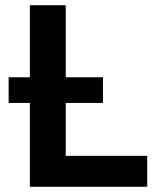

<svg xmlns="http://www.w3.org/2000/svg" viewBox="-20 -713 601 733"><path d="M94 0V-320H13V-418H94V-693H231V-418H373V-320H231V-118H542V0Z"/></svg>

Font: Ubuntu Sans
Style: Bold
Weight: 700
Designer: Dalton Maag Ltd
Foundry: Dalton Maag Ltd
Version: Version 1.006; ttfautohint (v1.8.4.7-5d5b)